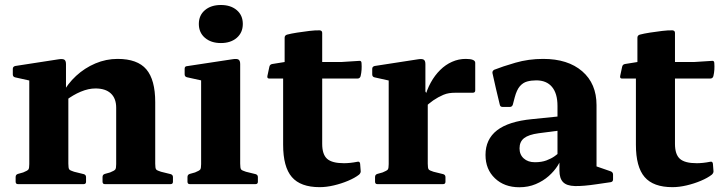

<svg xmlns="http://www.w3.org/2000/svg" viewBox="-20 -749 2937 781"><path d="M452.6 -310.9Q452.6 -348.8 430.8 -369Q409.1 -389.2 368.3 -389.2Q339.9 -389.2 308.6 -376.1Q277.2 -363 247.2 -340L232.3 -365.8Q254.7 -408.1 289.6 -440.4Q324.6 -472.6 368 -491Q411.5 -509.4 458.2 -509.4Q539.2 -509.4 575.3 -466.9Q611.4 -424.4 611.4 -333.5V0H452.6ZM99.1 0V-311.3H258V0ZM53.2 0Q43.6 0 43.6 -10V-28.8Q43.6 -38.8 53 -41.6L74.4 -47.6Q92 -54.7 95.6 -59.6Q99.1 -64.5 99.1 -81.4V-180H258V-83.3Q258 -65.1 261.5 -60.2Q265 -55.3 281.3 -50.4L321 -40.6Q330 -37.8 330 -28.4V-9.6Q330 0 320 0ZM406.7 0Q397.1 0 397.1 -10V-28.8Q397.1 -38.8 406.5 -41.6L427.9 -47.6Q445.4 -54.7 449 -59.6Q452.6 -64.5 452.6 -81.4V-180H611.4V-83.3Q611.4 -65.1 614.9 -60.2Q618.4 -55.3 634.8 -50.4L674.5 -40.6Q683.5 -37.8 683.5 -28.4V-9.6Q683.5 0 673.5 0ZM99.1 -311.3V-462L118.3 -417.3L41.7 -434.3Q32.1 -436.4 32.1 -446.4V-469Q32.1 -478.2 42.1 -480.6L218.3 -507.8Q234.7 -510.4 241.6 -506.3Q248.4 -502.2 248.4 -488V-376.7L258 -360.9V-311.3Z M798.1 0V-311.7H957V0ZM752.2 0Q742.6 0 742.6 -10V-28.8Q742.6 -38.8 752 -41.6L773.4 -47.6Q791 -54.7 794.6 -59.6Q798.1 -64.5 798.1 -81.4V-180H957V-83.3Q957 -65.1 960.5 -60.2Q964 -55.3 980.3 -50.4L1020 -40.6Q1029 -37.8 1029 -28.4V-9.6Q1029 0 1019 0ZM798.1 -311.7V-462.4L817.3 -417.8L740.7 -434.7Q731.1 -436.9 731.1 -446.9V-469.4Q731.1 -479.6 741.1 -480L926.9 -508.2Q943.2 -510.8 950.1 -506.7Q957 -502.6 957 -488.4V-311.7ZM878.6 -573.9Q838.3 -573.9 813.6 -595.2Q788.8 -616.5 788.8 -651.6Q788.8 -686.8 813.6 -707.7Q838.3 -728.7 878.6 -728.7Q918.6 -728.7 943.2 -707.7Q967.7 -686.8 967.7 -651.6Q967.7 -616.5 943.2 -595.2Q918.6 -573.9 878.6 -573.9Z M1280.3 12.3Q1202.5 12.3 1167.1 -28.9Q1131.7 -70 1131.7 -160.1V-462.7L1137.8 -496.7V-595.6Q1137.8 -605.2 1147.8 -608.2Q1164.3 -612.6 1188.9 -616.4Q1213.5 -620.2 1238.5 -623.2Q1263.5 -626.2 1281 -625.6Q1290.6 -624.4 1290.6 -615V-163.8Q1290.6 -120.9 1310.6 -103Q1330.7 -85.1 1379.2 -85.1Q1390.5 -85.1 1404.5 -86.5Q1418.4 -87.9 1434.3 -91.1Q1443.3 -93.1 1444.9 -83.1L1447.1 -54.9Q1448.7 -46.3 1440.7 -38.7Q1423.5 -25.2 1395.9 -13.6Q1368.4 -2 1338.1 5.1Q1307.7 12.3 1280.3 12.3ZM1075.2 -429.5Q1066 -429.5 1067.6 -439.5L1075.7 -477.5Q1077.7 -487.1 1087.7 -488.7L1137.8 -496.7H1367.3L1441 -501.4Q1450.6 -502.6 1450.6 -492Q1451.6 -479.3 1450.8 -465.9Q1450 -452.4 1446.8 -439.1Q1443.8 -429.5 1434.2 -429.5Z M1561.1 0V-311.3H1720V0ZM1913.1 -381.3Q1913.1 -371.8 1903.1 -371.8H1834.2Q1818.7 -371.8 1807 -370Q1795.3 -368.2 1783.3 -363.2Q1762 -354.1 1742.1 -340.5Q1722.3 -326.8 1707.6 -311L1707.6 -349.4Q1716.1 -384.2 1732.4 -413.4Q1748.6 -442.7 1770.5 -464.3Q1792.3 -485.9 1818.8 -497.6Q1845.2 -509.4 1874.4 -509.4Q1913.1 -509.4 1913.1 -493.5ZM1515.2 0Q1505.6 0 1505.6 -10V-28.8Q1505.6 -38.8 1515 -41.6L1536.4 -47.6Q1554 -54.7 1557.6 -59.6Q1561.1 -64.5 1561.1 -81.4V-180H1720V-83.3Q1720 -65.1 1723.5 -60.2Q1727 -55.3 1743.3 -50.4L1783 -40.6Q1792 -37.8 1792 -28.4V-9.6Q1792 0 1782 0ZM1561.1 -311.3V-462L1580.3 -417.3L1503.7 -434.3Q1494.1 -436.4 1494.1 -446.4V-469Q1494.1 -478.2 1504.1 -480.6L1680.3 -507.8Q1696.7 -510.4 1703.6 -506.3Q1710.4 -502.2 1710.4 -488V-376.7L1720 -360.9V-311.3Z M2092.6 12.7Q2031.4 12.7 1993.2 -23.8Q1954.9 -60.2 1954.9 -118.8Q1954.9 -182.5 2001.7 -218.9Q2048.6 -255.2 2144.3 -264.4L2266.3 -276.8L2263.1 -218.9L2171.1 -207Q2130.4 -201.5 2111.9 -187.1Q2093.3 -172.6 2093.3 -145.6Q2093.3 -120 2110.4 -104.6Q2127.5 -89.1 2155.7 -89.1Q2183.1 -89.1 2203 -96.6Q2222.8 -104.1 2235.8 -113.4Q2248.7 -122.6 2253.8 -128.3L2265.8 -115.9Q2262.2 -97 2248.5 -75Q2234.7 -53.1 2212.2 -33Q2189.6 -12.9 2159.2 -0.1Q2128.9 12.7 2092.6 12.7ZM2247.7 -318Q2247.7 -368.8 2225.4 -395.4Q2203.2 -422.1 2161.3 -422.1Q2141.2 -422.1 2124.3 -417.5Q2107.4 -412.9 2094.6 -398.2Q2081.9 -383.4 2073.7 -352.8L2066.1 -323.6Q2063.1 -314 2053.6 -314H2024.4Q2014.4 -314 2012.8 -324Q2004.4 -356.7 1997.2 -389.2Q1989.9 -421.7 1983.2 -451.6Q1981.8 -460.2 1990.2 -465.2Q2023.2 -478.4 2076.5 -493.9Q2129.8 -509.4 2189.5 -509.4Q2290 -509.4 2348.3 -459.1Q2406.5 -408.8 2406.5 -321.4V-162H2247.7ZM2406.5 -162V-43.8L2386.9 -78.9L2464.7 -51.9Q2473.7 -48.3 2473.7 -38.7V-19.1Q2473.7 -9.5 2463.7 -7.9L2409.6 0Q2352.2 8.7 2318.5 7.8Q2284.8 6.9 2270.2 -8.4Q2255.6 -23.6 2255.6 -55.6V-101.9L2247.7 -109.9V-162Z M2715.3 12.3Q2637.5 12.3 2602.1 -28.9Q2566.7 -70 2566.7 -160.1V-462.7L2572.8 -496.7V-595.6Q2572.8 -605.2 2582.8 -608.2Q2599.3 -612.6 2623.9 -616.4Q2648.5 -620.2 2673.5 -623.2Q2698.5 -626.2 2716 -625.6Q2725.6 -624.4 2725.6 -615V-163.8Q2725.6 -120.9 2745.6 -103Q2765.7 -85.1 2814.2 -85.1Q2825.5 -85.1 2839.5 -86.5Q2853.4 -87.9 2869.3 -91.1Q2878.3 -93.1 2879.9 -83.1L2882.1 -54.9Q2883.7 -46.3 2875.7 -38.7Q2858.5 -25.2 2830.9 -13.6Q2803.4 -2 2773.1 5.1Q2742.7 12.3 2715.3 12.3ZM2510.2 -429.5Q2501 -429.5 2502.6 -439.5L2510.7 -477.5Q2512.7 -487.1 2522.7 -488.7L2572.8 -496.7H2802.3L2876 -501.4Q2885.6 -502.6 2885.6 -492Q2886.6 -479.3 2885.8 -465.9Q2885 -452.4 2881.8 -439.1Q2878.8 -429.5 2869.2 -429.5Z"/></svg>

Font: Hahmlet
Style: Regular
Weight: 400
Designer: Minjoo Ham & Mark Frömberg
Foundry: hypertype
Version: Version 1.002